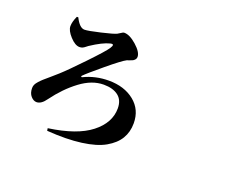

<svg xmlns="http://www.w3.org/2000/svg" viewBox="-124 -1039 1748 1354"><g transform="rotate(20 750.0 -362.0)"><path d="M247.1 -773.4H257.8Q291 -706.1 328.1 -706.1Q354.5 -706.1 444.3 -727.1Q534.2 -748 555.7 -758.8Q564.5 -763.7 574.2 -770Q584 -776.4 589.4 -779.3Q594.7 -782.2 600.6 -782.2Q641.6 -782.2 693.8 -735.8Q746.1 -689.5 746.1 -653.3Q746.1 -641.6 738.8 -633.3Q731.4 -625 724.1 -621.1Q716.8 -617.2 702.1 -612.3Q687.5 -607.4 682.6 -605.5Q652.3 -590.8 549.8 -505.9Q447.3 -420.9 421.9 -394.5Q418 -389.6 420.4 -386.7Q422.9 -383.8 427.7 -385.7Q513.7 -427.7 614.3 -427.7Q730.5 -427.7 805.7 -367.2Q880.9 -306.6 880.9 -204.1Q880.9 -138.7 850.6 -88.4Q820.3 -38.1 756.3 -1.5Q692.4 35.2 583 49.8Q473.6 64.5 325.2 53.7L322.3 35.2Q532.2 5.9 635.7 -75.2Q739.3 -156.2 739.3 -264.6Q739.3 -327.1 699.2 -357.9Q659.2 -388.7 589.8 -388.7Q502 -388.7 414.6 -323.2Q327.1 -257.8 253.9 -158.2Q220.7 -110.4 184.6 -110.4Q162.1 -110.4 142.1 -132.8Q122.1 -155.3 122.1 -193.4Q122.1 -207 127.4 -219.2Q132.8 -231.4 147.5 -247.6Q162.1 -263.7 174.8 -274.9Q187.5 -286.1 217.3 -311.5Q247.1 -336.9 267.6 -355.5Q315.4 -398.4 418.9 -506.8Q522.5 -615.2 543 -646.5Q556.6 -667 553.7 -674.3Q550.8 -681.6 532.2 -676.8Q479.5 -664.1 393.6 -607.4Q391.6 -606.4 380.4 -597.2Q369.1 -587.9 359.4 -583.5Q349.6 -579.1 336.9 -579.1Q303.7 -579.1 265.1 -621.1Q226.6 -663.1 226.6 -696.3Q226.6 -728.5 247.1 -773.4Z"/></g></svg>

Font: Bpmf Zihi Serif Heavy
Style: Heavy
Weight: 900
Foundry: But Ko
Version: Version 1.320